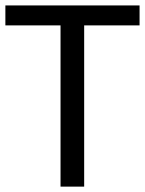

<svg xmlns="http://www.w3.org/2000/svg" viewBox="-21 -694 539 714"><path d="M204.1 0V-599.6H-1V-673.8H498V-599.6H292V0Z"/></svg>

Font: ImmaginiFont
Style: Regular
Weight: 400
Version: Version 1.0